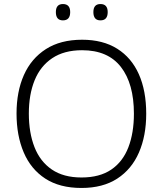

<svg xmlns="http://www.w3.org/2000/svg" viewBox="-20 -922 808 952"><path d="M705 -358Q705 -249 669 -166Q633 -83 561.5 -36.5Q490 10 384 10Q276 10 204.5 -36.5Q133 -83 97.5 -166.5Q62 -250 62 -359Q62 -468 98.5 -550Q135 -632 207.5 -678.5Q280 -725 387 -725Q490 -725 561 -680.5Q632 -636 668.5 -554Q705 -472 705 -358ZM123 -359Q123 -264 151 -192.5Q179 -121 237 -81.5Q295 -42 384 -42Q474 -42 531.5 -81Q589 -120 616.5 -191.5Q644 -263 644 -358Q644 -507 579.5 -590Q515 -673 387 -673Q298 -673 239 -633.5Q180 -594 151.5 -523.5Q123 -453 123 -359ZM257 -862Q257 -902 292 -902Q328 -902 328 -862Q328 -821 292 -821Q257 -821 257 -862ZM443 -862Q443 -902 478 -902Q514 -902 514 -862Q514 -821 478 -821Q443 -821 443 -862Z"/></svg>

Font: Noto Sans Canadian Aboriginal Light
Style: Regular
Weight: 300
Designer: Monotype Design Team, Typotheque's Kevin King
Foundry: Monotype Imaging Inc.
Version: Version 2.004; ttfautohint (v1.8.4.7-5d5b)